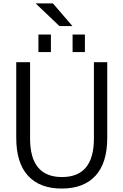

<svg xmlns="http://www.w3.org/2000/svg" viewBox="-20 -1095 723 1125"><path d="M75.2 -287.1V-730.5H156.2V-283.2Q156.2 -57.6 343.3 -57.6Q530.3 -57.6 530.3 -283.2V-730.5H608.4V-287.1Q608.4 -140.6 539.6 -65.4Q470.7 9.8 341.8 9.8Q212.9 9.8 144 -65.4Q75.2 -140.6 75.2 -287.1ZM188.5 -1075.2H290L404.3 -942.4H328.1ZM205.1 -790V-892.6H278.3V-790ZM405.3 -790V-892.6H477.5V-790Z"/></svg>

Font: GenEi M Gothic v2 Regular
Style: Regular
Weight: 400
Version: Version 2.0